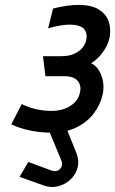

<svg xmlns="http://www.w3.org/2000/svg" viewBox="-20 -532 471 786"><path d="M181 -13 179 -1 231 125Q237 138 232 150Q227 162 216 166.5Q205 171 190 166L96 131L60 192L158 227Q189 238 218 230.5Q247 223 268.5 203Q290 183 297.5 154.5Q305 126 293 95L254 -2L255 -6ZM177 -416Q198 -422 215.5 -425.5Q233 -429 250.5 -430.5Q268 -432 286 -430Q299 -428 309.5 -423.5Q320 -419 326 -411Q332 -403 334 -392.5Q336 -382 333 -369Q330 -352 317.5 -336.5Q305 -321 283.5 -311.5Q262 -302 231 -302H156L166 -220H248Q263 -220 276 -215.5Q289 -211 297.5 -201.5Q306 -192 308.5 -179Q311 -166 306 -148Q301 -128 285 -112Q269 -96 245 -87Q221 -78 189 -78Q168 -78 146 -81.5Q124 -85 104.5 -91.5Q85 -98 69 -106L26 -23Q60 -7 102 2Q144 11 189 11Q250 11 294 -11Q338 -33 364.5 -68.5Q391 -104 400 -144Q409 -186 395 -223Q381 -260 353 -273Q374 -286 390.5 -305Q407 -324 417.5 -346Q428 -368 430 -388Q434 -419 424 -446.5Q414 -474 385.5 -492.5Q357 -511 306 -512Q281 -512 254.5 -508.5Q228 -505 197 -497Z"/></svg>

Font: Advent Pro SemiBold
Style: Italic
Weight: 600
Italic angle: -12°
Version: Version 3.000